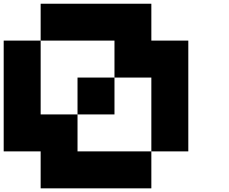

<svg xmlns="http://www.w3.org/2000/svg" viewBox="-20 -820 1240 1040"><path d="M399.9 -200.2V-399.9H600.1V-200.2ZM600.1 -600.1H200.2V-799.8H799.8V-600.1H1000V0H799.8V-399.9H600.1ZM200.2 0H0V-600.1H200.2V-200.2H399.9V0H799.8V200.2H200.2Z"/></svg>

Font: QuinqueFive
Style: Regular
Weight: 400
Monospace: yes
Designer: GGBotNet
Foundry: GGBotNet
Version: 1.1